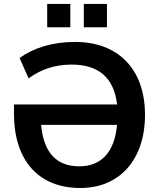

<svg xmlns="http://www.w3.org/2000/svg" viewBox="-20 -942 806 973"><path d="M387.7 10.7C585 10.7 714.8 -131.8 714.8 -359.9C714.8 -591.8 579.1 -729.5 360.4 -729.5C245.1 -729.5 148.4 -698.7 79.1 -647.9L125 -544.9C189 -591.8 260.3 -614.7 343.8 -614.7C481.4 -614.7 558.1 -545.9 573.2 -412.6H50.8V-365.7C50.8 -137.7 167.5 10.7 387.7 10.7ZM336.4 -803.7V-921.9H219.2V-803.7ZM522 -803.7V-921.9H404.8V-803.7ZM381.8 -99.1C266.1 -99.1 200.7 -168.9 188.5 -309.1H573.2C560.5 -170.4 492.7 -99.1 381.8 -99.1Z"/></svg>

Font: Winston SemiBold
Style: Regular
Weight: 600
Designer: Vernon Adams, Kim Jin-seong, David Berlow, Cristiano Sobral
Foundry: The Winston Project Authors
Version: Version 3.004